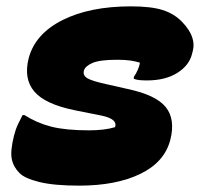

<svg xmlns="http://www.w3.org/2000/svg" viewBox="-20 -572 640 604"><path d="M392 -552Q455 -552 491.5 -540.5Q528 -529 553 -503Q576 -479 584 -456.5Q592 -434 587 -414L584 -402Q575 -366 537.5 -342.5Q500 -319 442 -319Q429 -319 419 -320Q409 -321 401 -324V-330Q408 -340 413.5 -352.5Q419 -365 420 -375Q407 -379 390.5 -381.5Q374 -384 349 -384Q294 -384 271 -374Q248 -364 244 -350Q240 -335 254.5 -326Q269 -317 320 -306L382 -292Q471 -273 501.5 -235Q532 -197 516 -133Q498 -62 421.5 -25Q345 12 229 12Q150 12 103.5 0.5Q57 -11 41 -28Q22 -47 17 -72Q12 -97 24 -145Q29 -165 36.5 -181Q44 -197 51 -210H57Q96 -185 141.5 -173.5Q187 -162 260 -162Q284 -162 305 -164.5Q326 -167 342 -172Q351 -197 301 -208L216 -225Q122 -244 88 -284Q54 -324 70 -388Q90 -465 176 -508.5Q262 -552 392 -552Z"/></svg>

Font: Recursive Mn Csl St Blk
Style: Italic
Weight: 900
Italic angle: -15°
Monospace: yes
Version: Version 1.079;hotconv 1.0.112;makeotfexe 2.5.65598; ttfautoh